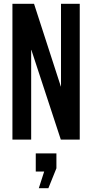

<svg xmlns="http://www.w3.org/2000/svg" viewBox="-20 -730 482 1004"><path d="M45 0V-710H158L298 -278H299V-710H397V0H298L144 -469H143V0ZM183 254 211 167H167V72H275V150L233 254Z"/></svg>

Font: Special Gothic Condensed One
Style: Regular
Weight: 400
Designer: Alistair McCready
Foundry: Monolith
Version: Version 1.010; ttfautohint (v1.8.4.7-5d5b)